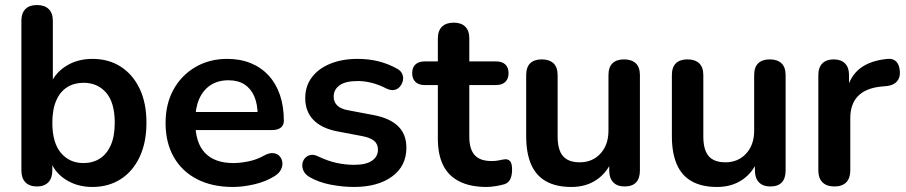

<svg xmlns="http://www.w3.org/2000/svg" viewBox="-20 -733 3599 763"><path d="M347 10Q285 10 238.5 -21Q192 -52 177 -104L188 -129V-56Q188 -25 172 -8.5Q156 8 127 8Q97 8 81 -8.5Q65 -25 65 -56V-650Q65 -681 81 -697Q97 -713 127 -713Q157 -713 173.5 -697Q190 -681 190 -650V-390H178Q194 -439 240 -469Q286 -499 347 -499Q412 -499 460 -468Q508 -437 535 -380.5Q562 -324 562 -245Q562 -167 535 -109.5Q508 -52 459.5 -21Q411 10 347 10ZM312 -85Q349 -85 377 -103Q405 -121 420.5 -156.5Q436 -192 436 -245Q436 -325 402 -364.5Q368 -404 312 -404Q275 -404 247 -386.5Q219 -369 203.5 -333.5Q188 -298 188 -245Q188 -166 222 -125.5Q256 -85 312 -85Z M906 10Q823 10 763 -21Q703 -52 670.5 -109Q638 -166 638 -244Q638 -320 669.5 -377Q701 -434 756.5 -466.5Q812 -499 883 -499Q935 -499 976.5 -482Q1018 -465 1047.5 -433Q1077 -401 1092.5 -355.5Q1108 -310 1108 -253Q1108 -235 1095.5 -225.5Q1083 -216 1060 -216H739V-288H1020L1004 -273Q1004 -319 990.5 -350Q977 -381 951.5 -397.5Q926 -414 888 -414Q846 -414 816.5 -394.5Q787 -375 771.5 -339.5Q756 -304 756 -255V-248Q756 -166 794.5 -125.5Q833 -85 908 -85Q934 -85 966.5 -91.5Q999 -98 1028 -114Q1049 -126 1065 -124.5Q1081 -123 1090.5 -113Q1100 -103 1102 -88.5Q1104 -74 1096.5 -59Q1089 -44 1071 -33Q1036 -11 990.5 -0.5Q945 10 906 10Z M1386 10Q1343 10 1295 1Q1247 -8 1209 -30Q1193 -40 1186.5 -53.5Q1180 -67 1181.5 -80.5Q1183 -94 1191.5 -104Q1200 -114 1213.5 -117Q1227 -120 1243 -112Q1283 -93 1318 -85.5Q1353 -78 1387 -78Q1435 -78 1458.5 -94.5Q1482 -111 1482 -138Q1482 -161 1466.5 -173.5Q1451 -186 1420 -192L1320 -211Q1258 -223 1225.5 -256.5Q1193 -290 1193 -343Q1193 -391 1219.5 -426Q1246 -461 1293 -480Q1340 -499 1401 -499Q1445 -499 1483.5 -489.5Q1522 -480 1558 -460Q1573 -452 1578.5 -439Q1584 -426 1581 -412.5Q1578 -399 1569 -388.5Q1560 -378 1546.5 -375.5Q1533 -373 1516 -381Q1485 -397 1456.5 -404Q1428 -411 1402 -411Q1353 -411 1329.5 -394Q1306 -377 1306 -349Q1306 -328 1320 -314Q1334 -300 1363 -295L1463 -276Q1528 -264 1561.5 -232Q1595 -200 1595 -146Q1595 -73 1538 -31.5Q1481 10 1386 10Z M1914 10Q1849 10 1805.5 -12Q1762 -34 1741 -76.5Q1720 -119 1720 -182V-395H1668Q1644 -395 1631 -407.5Q1618 -420 1618 -442Q1618 -465 1631 -477Q1644 -489 1668 -489H1720V-580Q1720 -611 1736.5 -627Q1753 -643 1783 -643Q1813 -643 1829 -627Q1845 -611 1845 -580V-489H1951Q1975 -489 1988 -477Q2001 -465 2001 -442Q2001 -420 1988 -407.5Q1975 -395 1951 -395H1845V-189Q1845 -141 1866 -117Q1887 -93 1934 -93Q1951 -93 1964 -96Q1977 -99 1987 -100Q1999 -101 2007 -92.5Q2015 -84 2015 -58Q2015 -38 2008.5 -22.5Q2002 -7 1985 -1Q1972 3 1951 6.5Q1930 10 1914 10Z M2251 10Q2190 10 2150 -12.5Q2110 -35 2090.5 -80Q2071 -125 2071 -192V-434Q2071 -466 2087 -481.5Q2103 -497 2133 -497Q2163 -497 2179.5 -481.5Q2196 -466 2196 -434V-190Q2196 -138 2217 -113Q2238 -88 2284 -88Q2334 -88 2366 -122.5Q2398 -157 2398 -214V-434Q2398 -466 2414 -481.5Q2430 -497 2460 -497Q2490 -497 2506.5 -481.5Q2523 -466 2523 -434V-56Q2523 8 2462 8Q2433 8 2417 -8.5Q2401 -25 2401 -56V-132L2415 -102Q2394 -48 2351.5 -19Q2309 10 2251 10Z M2830 10Q2769 10 2729 -12.5Q2689 -35 2669.5 -80Q2650 -125 2650 -192V-434Q2650 -466 2666 -481.5Q2682 -497 2712 -497Q2742 -497 2758.5 -481.5Q2775 -466 2775 -434V-190Q2775 -138 2796 -113Q2817 -88 2863 -88Q2913 -88 2945 -122.5Q2977 -157 2977 -214V-434Q2977 -466 2993 -481.5Q3009 -497 3039 -497Q3069 -497 3085.5 -481.5Q3102 -466 3102 -434V-56Q3102 8 3041 8Q3012 8 2996 -8.5Q2980 -25 2980 -56V-132L2994 -102Q2973 -48 2930.5 -19Q2888 10 2830 10Z M3296 8Q3265 8 3248.5 -8.5Q3232 -25 3232 -56V-434Q3232 -465 3248 -481Q3264 -497 3293 -497Q3322 -497 3338 -481Q3354 -465 3354 -434V-371H3344Q3358 -431 3399 -462Q3440 -493 3508 -499Q3529 -501 3541.5 -488.5Q3554 -476 3556 -450Q3558 -425 3544.5 -409.5Q3531 -394 3504 -391L3482 -389Q3421 -383 3390 -351.5Q3359 -320 3359 -263V-56Q3359 -25 3343 -8.5Q3327 8 3296 8Z"/></svg>

Font: Nunito ExtraLight
Style: Regular
Weight: 200
Designer: Vernon Adams
Foundry: Vernon Adams
Version: Version 3.602